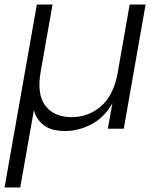

<svg xmlns="http://www.w3.org/2000/svg" viewBox="-36 -566 694 844"><path d="M508 0H438L458 -112Q423 -50 366.5 -20Q310 10 249 10Q226 10 204.5 5.5Q183 1 165 -10Q147 -21 133.5 -38.5Q120 -56 113 -82L53 258H-16L126 -546H195L143 -252Q125 -150 164 -100.5Q203 -51 279 -51Q350 -51 404.5 -96Q459 -141 479 -233L534 -546H604Z"/></svg>

Font: SVN-Poppins Light
Style: Italic
Weight: 300
Italic angle: -10°
Designer: Ninad Kale (Devanagari), Jonny Pinhorn (Latin)
Foundry: Indian Type Foundry
Version: Version 3.002 2017; ttfautohint (v1.8.3)